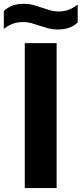

<svg xmlns="http://www.w3.org/2000/svg" viewBox="-60 -960 417 980"><path d="M66.5 0V-740H229V0ZM234 -809.5Q207.5 -809.5 184.5 -816Q161.5 -822.5 139.5 -829.5Q120 -836.5 100.2 -842Q80.5 -847.5 59 -847.5Q28.5 -847.5 5.5 -838.8Q-17.5 -830 -40.5 -812.5V-904Q-20.5 -922.5 3.8 -931.5Q28 -940.5 62 -940.5Q89 -940.5 112 -934Q135 -927.5 156.5 -920Q176.5 -913 196.2 -907.2Q216 -901.5 237 -901.5Q267.5 -901.5 290.5 -910.2Q313.5 -919 336.5 -936.5V-845Q317 -827 292.5 -818.2Q268 -809.5 234 -809.5Z"/></svg>

Font: Encode Sans SC Condensed Thin
Style: Bold
Weight: 700
Version: Version 3.002